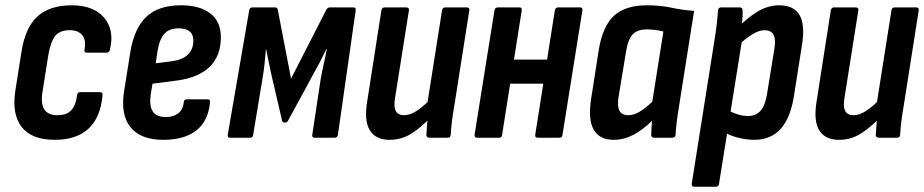

<svg xmlns="http://www.w3.org/2000/svg" viewBox="-20 -520 3490 725"><path d="M187 8Q99 8 61.5 -41Q24 -90 38 -178L61 -324Q75 -415 121 -457.5Q167 -500 251 -500Q333 -500 373 -453.5Q413 -407 395 -332Q392 -321 383 -321H309Q297 -321 299 -332Q306 -369 290.5 -387.5Q275 -406 243 -406Q207 -406 189.5 -385.5Q172 -365 163 -315L141 -177Q133 -130 147 -107.5Q161 -85 197 -85Q232 -85 249 -103.5Q266 -122 271 -160Q272 -172 282 -172H357Q369 -172 367 -160Q360 -77 314.5 -34.5Q269 8 187 8Z M596 8Q511 8 472.5 -40Q434 -88 449 -178L472 -323Q487 -414 533 -457Q579 -500 663 -500Q735 -500 774.5 -469Q814 -438 814 -380Q814 -309 772 -268Q730 -227 649 -216L556 -204L549 -163Q543 -120 557 -99Q571 -78 606 -78Q635 -78 653 -92Q671 -106 674 -134Q675 -145 685 -145H763Q775 -145 773 -134Q767 -64 722 -28Q677 8 596 8ZM568 -281 631 -289Q671 -295 690.5 -315Q710 -335 710 -366Q710 -390 696 -401.5Q682 -413 655 -413Q620 -413 601.5 -393.5Q583 -374 575 -328Z M848 0Q838 0 840 -11L921 -481Q923 -492 933 -492H1019Q1027 -492 1029 -483L1079 -223L1212 -483Q1217 -492 1225 -492H1315Q1325 -492 1323 -480L1256 -11Q1254 0 1244 0H1168Q1158 0 1159 -10L1191 -222Q1196 -250 1202.5 -278.5Q1209 -307 1214 -334H1212Q1200 -309 1187 -284Q1174 -259 1161 -236L1068 -65Q1065 -57 1055 -57Q1047 -57 1045 -65L1005 -237Q1000 -259 995 -284.5Q990 -310 985 -334H984Q982 -308 979 -279.5Q976 -251 971 -222L936 -11Q935 0 925 0Z M1451 8Q1399 8 1376.5 -28Q1354 -64 1367 -140L1420 -480Q1422 -492 1432 -492H1514Q1526 -492 1524 -480L1472 -152Q1466 -117 1474.5 -101Q1483 -85 1506 -85Q1529 -85 1554.5 -102Q1580 -119 1609 -149V-80Q1573 -41 1535 -16.5Q1497 8 1451 8ZM1602 0Q1590 0 1590 -11Q1591 -29 1593 -53Q1595 -77 1597 -95L1593 -125L1649 -480Q1651 -492 1661 -492H1743Q1754 -492 1752 -480L1696 -124Q1690 -90 1686.5 -61.5Q1683 -33 1682 -11Q1681 0 1671 0Z M2010 0Q2000 0 2001 -11L2075 -480Q2077 -492 2087 -492H2171Q2181 -492 2179 -480L2104 -11Q2103 0 2093 0ZM1782 0Q1771 0 1772 -11L1847 -480Q1849 -492 1859 -492H1942Q1952 -492 1950 -480L1876 -11Q1875 0 1865 0ZM1893 -204 1908 -295H2064L2050 -204Z M2298 8Q2243 8 2221.5 -31Q2200 -70 2212 -146L2241 -332Q2256 -422 2299 -461Q2342 -500 2423 -500Q2474 -500 2515 -491Q2556 -482 2601 -479L2545 -125Q2539 -89 2535.5 -61Q2532 -33 2531 -11Q2530 0 2519 0H2450Q2439 0 2439 -11Q2439 -23 2440 -36.5Q2441 -50 2442 -64Q2408 -30 2372 -11Q2336 8 2298 8ZM2353 -85Q2373 -85 2395 -98Q2417 -111 2443 -136L2485 -401Q2470 -405 2453.5 -407Q2437 -409 2422 -409Q2387 -409 2369 -390Q2351 -371 2344 -325L2316 -156Q2310 -121 2318.5 -103Q2327 -85 2353 -85Z M2828 8Q2800 8 2767.5 0Q2735 -8 2714 -22L2726 -106Q2744 -95 2764.5 -88.5Q2785 -82 2805 -82Q2835 -82 2852.5 -102.5Q2870 -123 2877 -169L2904 -335Q2910 -373 2900.5 -389.5Q2891 -406 2867 -406Q2846 -406 2820 -390Q2794 -374 2764 -345L2765 -415Q2807 -457 2844.5 -478.5Q2882 -500 2922 -500Q2978 -500 2999.5 -462.5Q3021 -425 3008 -348L2979 -164Q2966 -76 2928.5 -34Q2891 8 2828 8ZM2602 185Q2591 185 2592 174L2678 -369Q2684 -406 2687 -433Q2690 -460 2691 -480Q2692 -492 2703 -492H2774Q2784 -492 2784 -480Q2785 -464 2782.5 -440.5Q2780 -417 2778 -400L2782 -369L2695 174Q2694 185 2684 185Z M3148 8Q3096 8 3073.5 -28Q3051 -64 3064 -140L3117 -480Q3119 -492 3129 -492H3211Q3223 -492 3221 -480L3169 -152Q3163 -117 3171.5 -101Q3180 -85 3203 -85Q3226 -85 3251.5 -102Q3277 -119 3306 -149V-80Q3270 -41 3232 -16.5Q3194 8 3148 8ZM3299 0Q3287 0 3287 -11Q3288 -29 3290 -53Q3292 -77 3294 -95L3290 -125L3346 -480Q3348 -492 3358 -492H3440Q3451 -492 3449 -480L3393 -124Q3387 -90 3383.5 -61.5Q3380 -33 3379 -11Q3378 0 3368 0Z"/></svg>

Font: Sofia Sans Condensed
Style: Bold Italic
Weight: 700
Italic angle: -9°
Version: Version 4.100